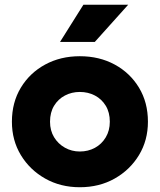

<svg xmlns="http://www.w3.org/2000/svg" viewBox="-20 -776 671 806"><path d="M315 10Q397 10 461.5 -26.5Q526 -63 563.5 -125Q601 -187 601 -265Q601 -346 563.5 -408Q526 -470 461.5 -505Q397 -540 315 -540Q234 -540 169.5 -505Q105 -470 67.5 -408Q30 -346 30 -265Q30 -187 67.5 -125Q105 -63 169.5 -26.5Q234 10 315 10ZM315 -140Q281 -140 252.5 -156Q224 -172 207 -200Q190 -228 190 -265Q190 -304 207 -332Q224 -360 252.5 -375Q281 -390 315 -390Q350 -390 378.5 -375Q407 -360 424 -332Q441 -304 441 -265Q441 -228 424 -199.5Q407 -171 378.5 -155.5Q350 -140 315 -140ZM518 -756H330L232 -600Q232 -600 246.5 -600Q261 -600 283 -600Q305 -600 327 -600Q349 -600 363.5 -600Q378 -600 378 -600Z"/></svg>

Font: Roundo Variable
Style: Regular
Weight: 200
Designer: Shiva Nallaperumal
Foundry: Indian Type Foundry
Version: Version 2.000